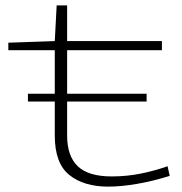

<svg xmlns="http://www.w3.org/2000/svg" viewBox="-20 -685 676 715"><path d="M230 -307V-180Q230 -104 269.5 -66Q309 -28 396 -28Q452 -28 504 -38.5Q556 -49 604 -66L612 -30Q548 -10 489 0Q430 10 383 10Q292 10 238 -33.5Q184 -77 184 -180V-307H84V-336H184V-498H11V-526L184 -532L191 -665H230V-532H583V-498H230V-336H526V-307Z"/></svg>

Font: Georama ExtraExtended ExtraLight
Style: Regular
Weight: 200
Width: 8
Designer: Jean-Baptiste Levee
Foundry: Production Type
Version: Version 1.000